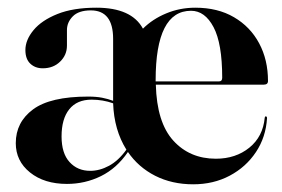

<svg xmlns="http://www.w3.org/2000/svg" viewBox="-20 -469 734 499"><path d="M676.5 -258.5Q676.5 -249 665.5 -249H385Q387.5 -151 430.2 -103.8Q473 -56.5 541 -56.5Q592.5 -56.5 628 -85.2Q663.5 -114 668 -163Q668.5 -166.5 670.5 -166.5Q674 -166.5 674 -162Q671 -112.5 645.2 -73.8Q619.5 -35 577.2 -12.5Q535 10 482 10Q427 10 383.2 -12.2Q339.5 -34.5 312.5 -74Q283.5 -31.5 242.2 -11.2Q201 9 154 9Q95 9 58 -20.8Q21 -50.5 21 -97Q21 -151.5 66 -184.8Q111 -218 209 -218Q230 -218 245.5 -215Q261 -212 274 -207Q274 -208.5 274 -211V-368Q274 -442 216 -442Q184.5 -442 169.2 -426.5Q154 -411 154 -391V-350.5Q154 -326 136.2 -308.8Q118.5 -291.5 91 -291.5Q71.5 -291.5 58.8 -303.5Q46 -315.5 46 -339Q46 -365 67 -390.5Q88 -416 129 -432.5Q170 -449 230.5 -449Q322 -449 351.5 -394.5Q376.5 -419.5 412 -434.2Q447.5 -449 487.5 -449Q546 -449 588.2 -424.2Q630.5 -399.5 653.5 -356.5Q676.5 -313.5 676.5 -258.5ZM384.5 -260.5Q384.5 -259 384.5 -257.5H549.5Q557.5 -257.5 557.5 -267Q557.5 -356 535 -398.5Q512.5 -441 476.5 -441Q384.5 -441 384.5 -260.5ZM140 -114.5Q140 -70.5 160.8 -47.8Q181.5 -25 214.5 -25Q239 -25 263.5 -38.2Q288 -51.5 308.5 -80Q276.5 -131 274 -200.5Q247.5 -210 218 -210Q180 -210 160 -185Q140 -160 140 -114.5Z"/></svg>

Font: Fraunces 144pt SemiBold
Style: Regular
Weight: 600
Version: Version 1.000;[0bf87f6ff]